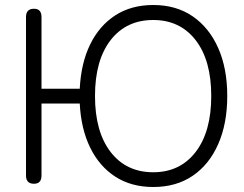

<svg xmlns="http://www.w3.org/2000/svg" viewBox="-20 -735 975 768"><path d="M593 13Q505 13 441 -28.5Q377 -70 340.5 -145Q304 -220 299 -321H146V-33Q146 0 116 0Q84 0 84 -33V-667Q84 -700 116 -700Q146 -700 146 -667V-380H299Q304 -482 340.5 -557Q377 -632 441 -673.5Q505 -715 593 -715Q685 -715 751 -669.5Q817 -624 853 -542.5Q889 -461 889 -351Q889 -241 853 -159Q817 -77 751 -32Q685 13 593 13ZM593 -46Q700 -46 762.5 -127Q825 -208 825 -351Q825 -494 762.5 -574.5Q700 -655 593 -655Q485 -655 422.5 -574.5Q360 -494 360 -351Q360 -208 422.5 -127Q485 -46 593 -46Z"/></svg>

Font: Shin Retro Maru Gothic Regular
Style: Regular
Weight: 400
Designer: Iose
Foundry: Typographish
Version: Version 1.002